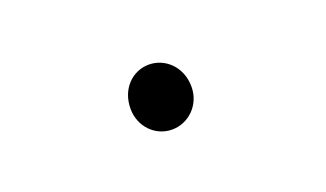

<svg xmlns="http://www.w3.org/2000/svg" viewBox="-31 -545 618 364"><g transform="rotate(-20 277.5 -362.5)"><path d="M273 -297C306 -297 335 -324 335 -361C335 -401 306 -428 273 -428C240 -428 212 -401 212 -361C212 -324 240 -297 273 -297Z"/></g></svg>

Font: Noto Sans KR DemiLight
Style: Regular
Weight: 350
Designer: Ryoko NISHIZUKA 西塚涼子 (kana, bopomofo & ideographs); Paul D. Hunt (Latin, Greek & Cyrillic); Sandoll Communications 산돌커뮤니
Foundry: Adobe
Version: Version 2.004;hotconv 1.0.118;makeotfexe 2.5.65603